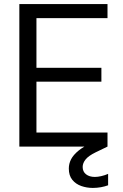

<svg xmlns="http://www.w3.org/2000/svg" viewBox="-20 -720 605 943"><path d="M75 0V-700H508V-631H159V-387H478V-319H159V-69H508V0ZM436 203Q406 203 379 193.5Q352 184 335 163Q318 142 318 108Q318 84 329 62.5Q340 41 365.5 20Q391 -1 434 -20L487 -43L508 0L450 28Q415 45 400.5 63Q386 81 386 100Q386 123 402.5 136Q419 149 446 149Q460 149 477.5 145Q495 141 511 134V190Q495 196 475.5 199.5Q456 203 436 203Z"/></svg>

Font: DM Sans 17pt
Style: Regular
Weight: 400
Version: Version 4.004;gftools[0.9.30]